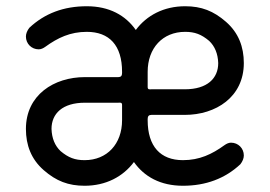

<svg xmlns="http://www.w3.org/2000/svg" viewBox="-20 -575 864 615"><path d="M359 -246C364 -246 371 -248 371 -239V-190C371 -114 323 -62 251 -62C220 -62 199 -70 174 -91C156 -108 146 -132 145 -162C145 -211 180 -246 252 -246ZM453 -345C453 -421 501 -473 573 -473C604 -473 625 -465 650 -444C668 -427 678 -403 679 -373C679 -324 644 -289 572 -289H465C460 -289 453 -287 453 -296ZM371 -341C371 -332 367 -328 359 -328H252C153 -328 63 -271 63 -162C63 -110 80 -65 120 -30C160 5 199 20 251 20C319 20 374 -9 409 -56C442 -9 494 20 566 20C639 20 701 -3 750 -49C757 -58 761 -68 761 -77C761 -100 743 -118 720 -118C713 -118 706 -115 699 -110C659 -81 619 -62 566 -62C494 -62 453 -106 453 -190V-194C453 -203 457 -207 465 -207H572C671 -207 761 -264 761 -373C761 -425 744 -470 704 -505C664 -540 625 -555 573 -555C505 -555 450 -526 415 -479C382 -526 330 -555 258 -555C184 -555 123 -532 74 -486C67 -477 63 -467 63 -458C63 -435 81 -417 104 -417C111 -417 118 -420 125 -425C165 -454 205 -473 258 -473C330 -473 371 -430 371 -345Z"/></svg>

Font: Fabada
Style: Regular
Weight: 400
Designer: deFharo
Foundry: deFharo.com
Version: Version 4.000 2011 initial release